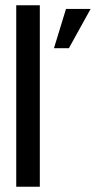

<svg xmlns="http://www.w3.org/2000/svg" viewBox="-20 -713 366 733"><path d="M132 0H42V-693H132ZM326 -679 243 -529H186L232 -679Z"/></svg>

Font: Gamestation Display
Style: Regular
Weight: 400
Designer: Jonas Hecksher
Foundry: Jonas Hecksher, Playtypeª, e-types AS
Version: Version 1.003